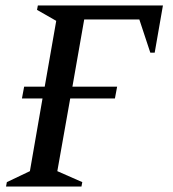

<svg xmlns="http://www.w3.org/2000/svg" viewBox="-20 -680 630 700"><path d="M2 0 5 -16 89 -56 135 -321H60L68 -364H143L185 -604L115 -644L118 -660H574L544 -488H528L488 -609H287L244 -364H407L399 -321H236L189 -56L280 -16L277 0Z"/></svg>

Font: Spectral Medium
Style: Italic
Weight: 500
Italic angle: -10°
Designer: Jean-Baptiste Levee
Foundry: Production Type
Version: Version 2.001